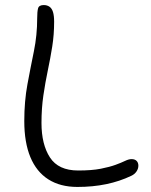

<svg xmlns="http://www.w3.org/2000/svg" viewBox="-20 -730 596 759"><path d="M286 9Q218 9 171 -21Q124 -51 100 -109Q76 -167 76 -251Q76 -330 88.5 -397Q101 -464 114 -527.5Q127 -591 127 -658Q127 -684 130.5 -697Q134 -710 153 -710Q166 -710 175.5 -703.5Q185 -697 189.5 -682.5Q194 -668 194 -644Q194 -593 186.5 -546Q179 -499 169 -451.5Q159 -404 151.5 -353Q144 -302 144 -244Q144 -159 177.5 -107.5Q211 -56 289 -56Q343 -56 378.5 -63Q414 -70 437 -78.5Q460 -87 474.5 -94Q489 -101 500 -101Q513 -101 520 -94Q527 -87 527 -75Q527 -63 519.5 -52Q512 -41 499 -35Q453 -13 400 -2Q347 9 286 9Z"/></svg>

Font: Shantell Sans Light Light
Style: Regular
Weight: 300
Version: Version 1.008;[ac192a2d6]